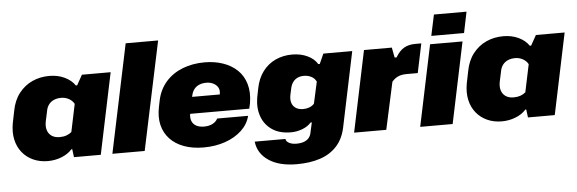

<svg xmlns="http://www.w3.org/2000/svg" viewBox="-55 -925 3863 1285"><g transform="rotate(-5 1877.0 -282.0)"><path d="M234 11Q180 11 136 -9Q92 -29 62.5 -65.5Q33 -102 22 -152Q11 -202 22 -263L38 -342Q51 -413 88 -460.5Q125 -508 177.5 -532Q230 -556 292 -556Q349 -556 394.5 -534.5Q440 -513 464 -477H473L511 -545H704L590 0H410L403 -54H397Q371 -24 327 -6.5Q283 11 234 11ZM327 -142Q352 -142 372 -149Q392 -156 407 -169L446 -355Q433 -378 409.5 -390.5Q386 -403 359 -403Q331 -403 309.5 -393.5Q288 -384 274.5 -365.5Q261 -347 257 -321L243 -256Q236 -222 244 -196.5Q252 -171 273 -156.5Q294 -142 327 -142Z M668 0 821 -729H1039L885 0Z M1281 11Q1207 11 1149.5 -10Q1092 -31 1055 -70.5Q1018 -110 1005 -164.5Q992 -219 1006 -287L1015 -331Q1031 -403 1076 -453.5Q1121 -504 1188 -530Q1255 -556 1336 -556Q1403 -556 1459.5 -536.5Q1516 -517 1555 -479.5Q1594 -442 1610.5 -386Q1627 -330 1615 -257L1607 -221H1187L1211 -333H1433L1415 -316L1419 -335Q1424 -363 1413 -381Q1402 -399 1381.5 -409Q1361 -419 1336 -419Q1307 -419 1286 -409.5Q1265 -400 1252.5 -383Q1240 -366 1235 -343L1210 -222Q1205 -194 1213.5 -172.5Q1222 -151 1243 -139.5Q1264 -128 1296 -128Q1329 -128 1353 -140.5Q1377 -153 1387 -174H1595Q1581 -118 1536.5 -76.5Q1492 -35 1426 -12Q1360 11 1281 11Z M1892 177Q1774 177 1703.5 129.5Q1633 82 1624 2H1830Q1833 20 1853 30Q1873 40 1901 40Q1933 40 1954 31.5Q1975 23 1986.5 8Q1998 -7 2001 -26L2016 -93H2008Q1986 -68 1949 -53.5Q1912 -39 1871 -39Q1796 -39 1746.5 -72Q1697 -105 1676 -161.5Q1655 -218 1666 -288L1678 -349Q1691 -417 1726 -463.5Q1761 -510 1812 -533.5Q1863 -557 1924 -557Q1981 -557 2026.5 -535.5Q2072 -514 2093 -478H2103L2133 -545H2327L2222 -42Q2206 35 2161.5 83.5Q2117 132 2049 154.5Q1981 177 1892 177ZM1967 -187Q1989 -187 2009.5 -195Q2030 -203 2041 -217L2073 -362Q2063 -384 2040.5 -396Q2018 -408 1990 -408Q1965 -408 1946.5 -399Q1928 -390 1916 -373.5Q1904 -357 1899 -334L1889 -288Q1883 -257 1890.5 -234.5Q1898 -212 1917.5 -199.5Q1937 -187 1967 -187Z M2292 0 2406 -545H2593L2606 -477H2619Q2645 -521 2676.5 -538.5Q2708 -556 2751 -556H2792L2751 -360H2674Q2650 -360 2632 -354.5Q2614 -349 2601 -339.5Q2588 -330 2577 -317L2508 0Z M2736 0 2850 -545H3068L2954 0ZM2863 -600 2893 -741H3112L3083 -600Z M3284 11Q3230 11 3186 -9Q3142 -29 3112.5 -65.5Q3083 -102 3072 -152Q3061 -202 3072 -263L3088 -342Q3101 -413 3138 -460.5Q3175 -508 3227.5 -532Q3280 -556 3342 -556Q3399 -556 3444.5 -534.5Q3490 -513 3514 -477H3523L3561 -545H3754L3640 0H3460L3453 -54H3447Q3421 -24 3377 -6.5Q3333 11 3284 11ZM3377 -142Q3402 -142 3422 -149Q3442 -156 3457 -169L3496 -355Q3483 -378 3459.5 -390.5Q3436 -403 3409 -403Q3381 -403 3359.5 -393.5Q3338 -384 3324.5 -365.5Q3311 -347 3307 -321L3293 -256Q3286 -222 3294 -196.5Q3302 -171 3323 -156.5Q3344 -142 3377 -142Z"/></g></svg>

Font: Hubot Sans Condensed ExtraLight Black
Style: Italic
Weight: 900
Italic angle: -12.0243°
Version: Version 2.000